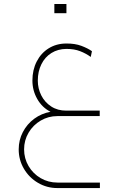

<svg xmlns="http://www.w3.org/2000/svg" viewBox="-20 -692 598 965"><path d="M482.1 225.6H268.4Q222.9 225.6 184.5 203.4Q146.1 181.1 123.6 142.7Q101.1 104.3 101.1 58.8Q101.1 13.3 123.6 -25Q146.1 -63.4 184.5 -85.9Q222.9 -108.5 268.4 -108.5H481.2V-136H313.4Q270.2 -135.6 237.6 -156.7Q205 -177.8 187.5 -212.5Q170 -247.2 170 -286.8Q170 -332.7 188 -369Q205.9 -405.3 238.5 -425.6Q271.1 -445.8 313.4 -446.2Q353.4 -446.2 382.8 -434.7Q412.2 -423.3 436.1 -405.8L442.1 -434.7Q421.4 -449.4 389 -461.6Q356.6 -473.8 312 -473.3Q262.9 -472.9 224.5 -449Q186.1 -425.1 164.5 -382.8Q142.9 -340.5 142.9 -287.2Q142.9 -237.1 167.3 -194.4Q191.6 -151.7 233.9 -130.1Q188.9 -122.2 152.3 -95.4Q115.8 -68.5 94.9 -28.3Q74 11.9 74 58.8Q74 111.7 100.2 156.2Q126.4 200.8 171 227Q215.5 253.2 268.4 253.2H482.1ZM313.9 -625.5Q313.9 -639.7 313.9 -648.9Q313.9 -658.1 313.9 -671.9Q299.6 -671.9 290.9 -671.9Q282.2 -671.9 272.5 -671.9Q265.2 -671.9 253.2 -671.9Q253.2 -658.1 253.2 -648.9Q253.2 -639.7 253.2 -625.5Q253.2 -625.5 264.5 -625.5Q275.7 -625.5 294.1 -625.5Q294.1 -625.5 313.9 -625.5Z"/></svg>

Font: Arad-FD-VF Thin
Style: Regular
Weight: 100
Designer: Mohammad Darvishi
Version: Version 1.010;September 21, 2024;FontCreator 15.0.0.2992 64-